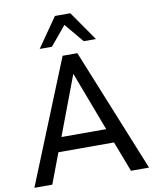

<svg xmlns="http://www.w3.org/2000/svg" viewBox="-101 -1028 888 1103"><g transform="rotate(-10 343.5 -476.0)"><path d="M113.3 0 180.2 -177.2H504.4L572.3 0H677.7L386.2 -718.8H300.3L8.8 0ZM343.8 -603.5 473.6 -260.3H212.4L341.8 -603.5ZM248.5 -780.3 341.3 -891.6 434.1 -780.3H505.4L386.2 -951.7H296.4L177.2 -780.3Z"/></g></svg>

Font: Winston
Style: Regular
Weight: 400
Designer: Vernon Adams, Kim Jin-seong, David Berlow, Cristiano Sobral
Foundry: The Winston Project Authors
Version: Version 3.004